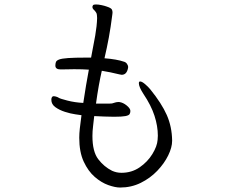

<svg xmlns="http://www.w3.org/2000/svg" viewBox="-20 -785 1040 860"><path d="M751 -154Q751 -125 733.5 -89Q716 -53 684.5 -20Q653 13 610.5 34Q568 55 518 55Q496 55 465 44Q434 33 404.5 7.5Q375 -18 355 -61Q335 -104 335 -168Q335 -187 337.5 -209.5Q340 -232 345 -269Q339 -270 317.5 -273Q296 -276 271 -284Q246 -292 228 -305Q210 -318 210 -338Q210 -349 216 -353Q217 -354 221 -354Q226 -354 233.5 -351.5Q241 -349 243 -347Q249 -343 282 -334.5Q315 -326 353 -324Q359 -366 365.5 -403Q372 -440 378 -473Q364 -474 348 -474.5Q332 -475 312 -475Q299 -475 284 -474.5Q269 -474 252 -474Q228 -474 228 -491Q228 -500 230.5 -507Q233 -514 245 -518.5Q257 -523 285.5 -525Q314 -527 366 -527H388Q399 -582 406.5 -625.5Q414 -669 415 -704Q415 -710 414 -718.5Q413 -727 409 -731Q406 -736 400 -741.5Q394 -747 394 -754Q394 -758 397 -762Q400 -765 410 -765Q421 -765 435 -762Q449 -759 457 -756Q470 -752 477 -747Q484 -742 484 -728Q484 -726 483.5 -723.5Q483 -721 483 -719Q476 -663 467.5 -617Q459 -571 448 -524Q475 -522 497.5 -518Q520 -514 534 -509Q543 -507 548.5 -499.5Q554 -492 554 -484Q554 -483 553.5 -481.5Q553 -480 553 -478Q547 -450 525 -450Q522 -450 514 -452Q493 -457 474.5 -461Q456 -465 436 -468Q429 -437 422.5 -401Q416 -365 410 -321H440Q457 -321 468.5 -321Q480 -321 483 -322Q490 -324 496.5 -326Q503 -328 510 -328H514Q531 -326 547.5 -312.5Q564 -299 564 -288Q564 -280 560.5 -274Q557 -268 541.5 -265Q526 -262 491 -262Q471 -262 447.5 -263Q424 -264 402 -265L397 -221Q394 -197 394 -176Q394 -106 420 -72Q446 -38 482 -20Q502 -11 524 -11Q570 -11 605.5 -35.5Q641 -60 662.5 -95Q684 -130 686 -159Q686 -164 686.5 -168.5Q687 -173 687 -177Q687 -220 672 -266.5Q657 -313 622 -365Q602 -396 602 -412Q602 -420 607 -420H608Q616 -420 630 -408Q644 -396 653 -385Q704 -322 727 -270Q750 -218 751 -156Z"/></svg>

Font: QiushuiShotai
Style: Regular
Weight: 600
Designer: Fontworks Inc.
Foundry: Fontworks Inc.
Version: Version 1.250